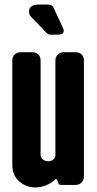

<svg xmlns="http://www.w3.org/2000/svg" viewBox="-20 -811 425 842"><path d="M348 -36Q348 -22 338 -11Q328 0 311 0H248Q236 0 235 -11L230 -25H223Q209 -10 184.5 0.5Q160 11 134 11Q114 11 95.5 3.5Q77 -4 63.5 -16Q50 -28 42 -46Q34 -64 34 -89V-546Q34 -562 44.5 -572Q55 -582 70 -582H121Q138 -582 148 -572Q158 -562 158 -546V-133Q158 -119 168 -111.5Q178 -104 192 -104Q205 -104 214 -111.5Q223 -119 223 -133V-546Q223 -562 234 -572Q245 -582 259 -582H311Q328 -582 338 -572Q348 -562 348 -546ZM258 -684Q262 -673 256 -666Q250 -659 234 -659H199Q190 -659 178 -673L114 -740Q107 -749 107 -761Q107 -773 116.5 -782Q126 -791 149 -791H187Q202 -791 208 -786.5Q214 -782 217 -773Z"/></svg>

Font: H.H. Samuel
Style: Regular
Weight: 900
Width: 1
Designer: deFharo
Foundry: deFharo
Version: Version 1.009